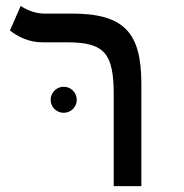

<svg xmlns="http://www.w3.org/2000/svg" viewBox="-20 -632 626 652"><path d="M460 -347.7C460 -522 401.4 -585.9 223.1 -585.9H128.4C97.2 -585.9 64.9 -601.6 50.3 -611.8L13.7 -528.3C40 -508.3 76.2 -488.3 124.5 -488.3H207.5C335 -488.3 366.2 -451.2 366.2 -310.1V0H460ZM196.3 -249C220.7 -249 240.7 -268.6 240.7 -293C240.7 -317.4 220.7 -337.4 196.3 -337.4C171.9 -337.4 151.9 -317.4 151.9 -293C151.9 -268.6 171.9 -249 196.3 -249Z"/></svg>

Font: Cascadia Mono NF
Style: Regular
Weight: 400
Monospace: yes
Designer: Aaron Bell
Foundry: Saja Typeworks
Version: Version 2404.023